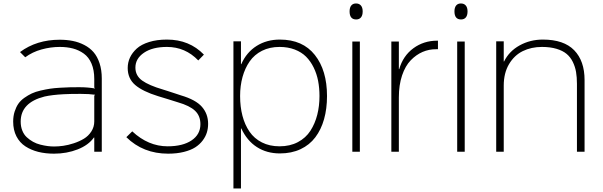

<svg xmlns="http://www.w3.org/2000/svg" viewBox="-20 -866 3441 1096"><path d="M518.1 -319.8 522.9 -325.2Q489.7 -330.1 439.9 -330.1Q377.9 -330.1 342.8 -328.1Q277.8 -324.7 233.9 -314.9Q98.1 -280.3 98.1 -171.9Q98.1 -143.6 107.4 -120.4Q116.7 -97.2 133.1 -82.3Q149.4 -67.4 168.7 -56.6Q188 -45.9 210.4 -40.3Q232.9 -34.7 252 -32.2Q271 -29.8 289.1 -29.8Q313.5 -29.8 341.3 -33.7Q369.1 -37.6 401.1 -48.1Q433.1 -58.6 458.7 -74Q484.4 -89.4 501.2 -115.2Q518.1 -141.1 518.1 -172.9ZM561 -418V0H518.1V-81.1H516.1Q485.4 -37.6 423.3 -13.2Q361.3 11.2 288.1 11.2Q239.7 11.2 198.7 1Q157.7 -9.3 125 -30.5Q92.3 -51.8 73.7 -87.9Q55.2 -124 55.2 -171.9Q55.2 -203.1 63.5 -229Q71.8 -254.9 84.7 -273.7Q97.7 -292.5 119.1 -307.6Q140.6 -322.8 161.4 -332.5Q182.1 -342.3 211.9 -349.1Q241.7 -356 265.6 -359.6Q289.6 -363.3 323 -365.2Q356.4 -367.2 378.4 -367.7Q400.4 -368.2 432.1 -368.2Q481.9 -368.2 522.9 -360.8L518.1 -366.2V-415Q518.1 -466.3 502.4 -502.9Q486.8 -539.6 458.7 -559.8Q430.7 -580.1 396.7 -589.1Q362.8 -598.1 320.8 -598.1Q269 -598.1 217 -583.7Q165 -569.3 124 -539.1L94.2 -568.8Q189 -639.2 320.8 -639.2Q360.8 -639.2 395.3 -632.3Q429.7 -625.5 460.9 -609.4Q492.2 -593.3 513.9 -568.4Q535.6 -543.5 548.3 -505.1Q561 -466.8 561 -418Z M1168 -159.2Q1168 -133.3 1160.9 -109.9Q1153.8 -86.4 1137 -64Q1120.1 -41.5 1094.7 -25.1Q1069.3 -8.8 1029.5 1.2Q989.7 11.2 939.9 11.2Q796.9 11.2 701.2 -83L734.9 -116.2Q826.2 -30.8 937 -30.8Q1023.4 -30.8 1073.7 -64.7Q1124 -98.6 1124 -157.2Q1124 -204.6 1093.5 -233.6Q1063 -262.7 995.1 -282.2Q991.2 -283.7 941.2 -299.1Q891.1 -314.5 882.8 -316.9Q794.4 -344.2 751.7 -380.9Q709 -417.5 709 -478Q709 -509.3 721.9 -537.4Q734.9 -565.4 760.7 -588.9Q786.6 -612.3 831.1 -626.2Q875.5 -640.1 933.1 -640.1Q1061 -640.1 1144 -554.2L1111.8 -521Q1037.6 -598.1 933.1 -598.1Q850.6 -598.1 801.8 -564.9Q752.9 -531.7 752.9 -480Q752.9 -434.1 791.5 -406.2Q830.1 -378.4 910.2 -355Q916.5 -353 938 -346.2Q959.5 -339.4 983.6 -331.3Q1007.8 -323.2 1012.2 -321.8Q1097.2 -296.9 1132.6 -256.3Q1168 -215.8 1168 -159.2Z M1803.7 -317.9Q1803.7 -363.8 1795.9 -404.3Q1788.1 -444.8 1770.5 -480.7Q1752.9 -516.6 1727.1 -542.5Q1701.2 -568.4 1662.4 -583.3Q1623.5 -598.1 1575.7 -598.1Q1519.5 -598.1 1475.8 -576.2Q1432.1 -554.2 1405.3 -515.6Q1378.4 -477.1 1364.5 -426.8Q1350.6 -376.5 1350.6 -317.9Q1350.6 -256.3 1364 -205.1Q1377.4 -153.8 1404.3 -114.5Q1431.2 -75.2 1475.1 -53Q1519 -30.8 1575.7 -30.8Q1635.3 -30.8 1680.4 -54.7Q1725.6 -78.6 1752 -119.6Q1778.3 -160.6 1791 -210.7Q1803.7 -260.7 1803.7 -317.9ZM1846.7 -317.9Q1846.7 -245.1 1829.8 -185.5Q1813 -126 1780 -82.3Q1747.1 -38.6 1695.6 -14.4Q1644 9.8 1577.6 9.8Q1502.9 9.8 1446.5 -26.4Q1390.1 -62.5 1357.4 -132.8H1355.5V210H1312.5V-629.9H1355.5V-500H1357.4Q1387.2 -567.4 1444.8 -603.8Q1502.4 -640.1 1577.6 -640.1Q1708 -640.1 1777.3 -552.2Q1846.7 -464.4 1846.7 -317.9Z M2034.2 -628.9V0H1991.2V-628.9ZM2012.2 -846.2Q2030.3 -846.2 2040.3 -834.5Q2050.3 -822.8 2050.3 -800.8Q2050.3 -778.3 2040.5 -766.6Q2030.8 -754.9 2013.2 -754.9Q1975.6 -754.9 1975.6 -800.8Q1975.6 -822.8 1985.1 -834.5Q1994.6 -846.2 2012.2 -846.2Z M2480 -633.8V-585H2470.2Q2429.2 -585.4 2392.3 -569.6Q2355.5 -553.7 2324.5 -521.7Q2293.5 -489.7 2275.1 -435.3Q2256.8 -380.9 2256.8 -310.1V0H2213.9V-628.9H2256.8V-471.2H2258.8Q2280.8 -547.4 2339.8 -590.6Q2398.9 -633.8 2475.1 -633.8Z M2632.8 -628.9V0H2589.8V-628.9ZM2610.8 -846.2Q2628.9 -846.2 2638.9 -834.5Q2648.9 -822.8 2648.9 -800.8Q2648.9 -778.3 2639.2 -766.6Q2629.4 -754.9 2611.8 -754.9Q2574.2 -754.9 2574.2 -800.8Q2574.2 -822.8 2583.7 -834.5Q2593.3 -846.2 2610.8 -846.2Z M3316.9 -409.2V0H3273.4V-387.2Q3273.4 -425.3 3268.3 -455.1Q3263.2 -484.9 3249.8 -512.5Q3236.3 -540 3214.4 -558.3Q3192.4 -576.7 3156.7 -587.4Q3121.1 -598.1 3073.7 -598.1Q3012.7 -598.1 2964.1 -574.2Q2915.5 -550.3 2885.5 -499.5Q2855.5 -448.7 2855.5 -377.9V0H2812.5V-629.9H2855.5V-515.1H2857.4Q2886.2 -573.7 2946.3 -606.9Q3006.3 -640.1 3078.6 -640.1Q3198.7 -640.1 3257.8 -579.1Q3316.9 -518.1 3316.9 -409.2Z"/></svg>

Font: Sinkin Sans 200 X Light
Style: Regular
Weight: 200
Designer: Keith Bates
Foundry: K-Type
Version: Sinkin Sans (version 1.0)  by Keith Bates   •   © 2014   www